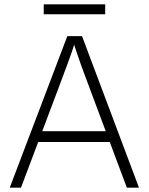

<svg xmlns="http://www.w3.org/2000/svg" viewBox="-20 -867 687 887"><path d="M25 0 291 -700H359L622 0H566L385 -484Q373 -515 364.5 -539Q356 -563 348 -585Q340 -607 332 -631.5Q324 -656 314 -687H331Q321 -654 312.5 -629Q304 -604 295.5 -581.5Q287 -559 278 -534.5Q269 -510 257 -478L77 0ZM134 -211 153 -261H496L515 -211ZM182 -801V-847H466V-801Z"/></svg>

Font: Mach ExtraLight
Style: Regular
Weight: 250
Version: Version 1.002